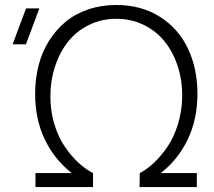

<svg xmlns="http://www.w3.org/2000/svg" viewBox="-20 -754 863 774"><path d="M123 0V-56.2H269.5Q199.7 -110.4 160.6 -191.9Q121.6 -273.4 121.6 -376Q121.6 -436.5 135.7 -491Q149.9 -545.4 177.7 -589.6Q205.6 -633.8 244.6 -666.3Q283.7 -698.7 336.2 -716.3Q388.7 -733.9 449.2 -733.9Q549.3 -733.9 624.3 -686.5Q699.2 -639.2 737.5 -558.6Q775.9 -478 775.9 -376Q775.9 -273.4 736.8 -191.9Q697.8 -110.4 627.9 -56.2H773.4V0H542.5L543.5 -56.2Q573.2 -71.8 601.6 -98.6Q629.9 -125.5 655.3 -162.8Q680.7 -200.2 696.8 -251.7Q712.9 -303.2 714.4 -360.4Q715.8 -424.3 698 -481.9Q680.2 -539.6 646.7 -583Q613.3 -626.5 562 -652.3Q510.7 -678.2 449.2 -678.2Q388.2 -678.2 337.4 -652.8Q286.6 -627.4 253.2 -584.5Q219.7 -541.5 201.4 -484.9Q183.1 -428.2 183.1 -365.2Q183.1 -306.2 199.2 -253.2Q215.3 -200.2 241.5 -162.4Q267.6 -124.5 296.1 -98.1Q324.7 -71.8 355 -56.2V0ZM30.8 -575.2 85 -720.2H138.7L84.5 -575.2Z"/></svg>

Font: Manrope Light
Style: Regular
Weight: 300
Designer: Mikhail Sharanda
Foundry: Mikhail Sharanda
Version: Version 4.505;FEAKit 1.0